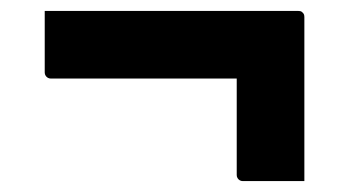

<svg xmlns="http://www.w3.org/2000/svg" viewBox="-20 -473 640 352"><path d="M62 -453H526Q531 -453 533 -451.5Q535 -450 536.5 -448Q538 -446 538 -442Q538 -367 538 -291.5Q538 -216 538 -141Q509 -141 481.5 -141Q454 -141 425 -141Q422 -141 419.5 -142.5Q417 -144 415.5 -146.5Q414 -149 414 -152Q414 -210 414 -267.5Q414 -325 414 -383L457 -329H73Q70 -329 67.5 -330.5Q65 -332 63.5 -334.5Q62 -337 62 -340Q62 -369 62 -397Q62 -425 62 -453Z"/></svg>

Font: RecMonoLinear Nerd Font Mono
Style: Bold
Weight: 700
Monospace: yes
Version: Version 1.085; ttfautohint (v1.8.4.7-5d5b);Nerd Fonts 3.2.1